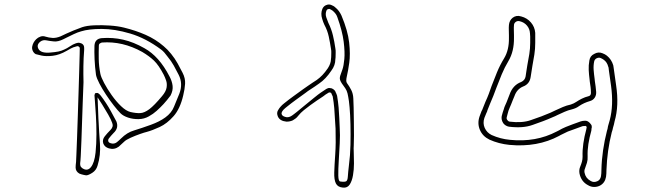

<svg xmlns="http://www.w3.org/2000/svg" viewBox="-20 -798 3040 876"><path d="M373 2Q370 2 362 0Q352 -2 342 -6Q325 -16 325 -34Q325 -39 325.5 -45.5Q326 -52 327 -59Q327 -62 328.5 -91.5Q330 -121 331.5 -167.5Q333 -214 335 -269Q337 -324 338.5 -378.5Q340 -433 341.5 -478Q343 -523 343.5 -551Q344 -579 344 -580Q339 -589 331 -587Q312 -582 303.5 -577Q295 -572 284 -566Q251 -547 220.5 -543.5Q190 -540 169.5 -544.5Q149 -549 143 -551Q134 -556 129.5 -566Q125 -576 127 -586Q129 -596 133.5 -604Q138 -612 145 -619Q153 -627 164.5 -631Q176 -635 187 -631Q203 -626 219.5 -625Q236 -624 256 -632Q256 -632 283.5 -645Q311 -658 355 -674Q376 -681 410 -682.5Q444 -684 481 -681.5Q518 -679 546 -672Q599 -659 644.5 -639Q690 -619 727 -587Q744 -573 761 -552Q778 -531 790.5 -508.5Q803 -486 813 -466Q826 -441 824.5 -416Q823 -391 816 -363Q802 -302 772 -268Q742 -234 708.5 -218.5Q675 -203 649 -196Q640 -194 618.5 -186.5Q597 -179 576 -169.5Q555 -160 547 -152Q541 -147 535 -141Q529 -135 522 -129Q502 -114 477 -121Q457 -127 451 -144Q446 -161 458 -176Q469 -190 484 -205Q499 -220 492 -237Q487 -252 473.5 -275.5Q460 -299 446 -321.5Q432 -344 425 -354Q425 -353 426 -335.5Q427 -318 427.5 -296Q428 -274 429 -257.5Q430 -241 430 -241Q432 -196 436 -143Q440 -90 425 -42Q419 -21 401 -9.5Q383 2 373 2ZM511 -244Q523 -214 498 -191Q491 -184 487 -179Q483 -174 478 -168Q472 -161 474 -154Q475 -147 487 -144Q501 -140 513 -149Q519 -154 523 -157.5Q527 -161 532 -166Q560 -194 592 -203Q628 -214 668 -228.5Q708 -243 734 -262Q763 -283 774 -311.5Q785 -340 798 -370Q816 -416 795 -457Q785 -477 773 -498.5Q761 -520 745 -539Q737 -550 730 -558Q723 -566 715 -572Q645 -624 574 -645Q503 -666 444 -666Q385 -666 350 -655Q335 -651 316 -642Q297 -633 283 -626Q269 -619 269 -619Q245 -607 225.5 -609Q206 -611 191 -614Q176 -617 164 -608Q145 -593 156 -574Q167 -555 207 -558Q232 -560 246.5 -563Q261 -566 273 -572Q285 -577 299 -586.5Q313 -596 325 -600Q328 -601 331.5 -602Q335 -603 339 -603Q343 -603 344 -602Q357 -600 362 -590Q364 -585 364 -579.5Q364 -574 364 -570Q361 -533 360.5 -496Q360 -459 361 -423Q361 -423 360 -397.5Q359 -372 357.5 -331.5Q356 -291 354.5 -245Q353 -199 351.5 -157Q350 -115 348.5 -87.5Q347 -60 346 -56Q345 -50 346.5 -43Q348 -36 355 -31Q378 -15 394.5 -35Q411 -55 416 -102Q420 -141 420 -186Q420 -231 417.5 -271.5Q415 -312 413 -337.5Q411 -363 411 -363Q412 -367 413 -370.5Q414 -374 423 -374Q430 -374 440.5 -360.5Q451 -347 463.5 -328Q476 -309 486.5 -289.5Q497 -270 504 -257Q511 -244 511 -244ZM418 -456Q413 -493 411.5 -527.5Q410 -562 411 -590Q413 -621 444 -624Q494 -628 542 -617Q590 -606 639 -578Q706 -541 753 -450Q765 -428 767.5 -406.5Q770 -385 758 -362Q751 -352 742 -341.5Q733 -331 726 -323Q711 -307 695 -292.5Q679 -278 659 -267Q638 -255 612.5 -254.5Q587 -254 564.5 -261.5Q542 -269 530 -281Q517 -294 499 -317Q481 -340 463.5 -366.5Q446 -393 433.5 -417Q421 -441 418 -456ZM575 -287Q601 -281 620 -282Q639 -283 661.5 -300Q684 -317 719 -359Q737 -380 740 -398Q743 -416 738 -430.5Q733 -445 727 -457Q704 -501 682.5 -521.5Q661 -542 629 -561Q539 -611 445 -604Q441 -603 436 -600Q431 -597 431 -589Q430 -562 430.5 -529Q431 -496 438 -461Q441 -446 455 -419.5Q469 -393 489.5 -364Q510 -335 532.5 -313.5Q555 -292 575 -287Z M1545 58Q1521 56 1512.5 39Q1504 22 1505 -11Q1506 -44 1509.5 -94Q1513 -144 1511 -211Q1510 -223 1509.5 -234.5Q1509 -246 1508 -258Q1507 -270 1506.5 -282Q1506 -294 1505 -305Q1504 -319 1502 -332Q1500 -345 1498 -358Q1497 -361 1493 -369L1492 -372Q1491 -374 1487 -376H1481L1479 -375Q1472 -371 1466 -367Q1460 -363 1454 -358Q1426 -340 1397 -319Q1381 -307 1366.5 -295.5Q1352 -284 1340 -269Q1335 -262 1328 -257Q1321 -252 1316 -249Q1303 -243 1288 -243H1287Q1257 -246 1248 -266Q1241 -282 1248 -294Q1255 -306 1259 -310Q1263 -315 1267.5 -319Q1272 -323 1277 -327Q1298 -344 1319.5 -359.5Q1341 -375 1363 -391Q1374 -399 1384.5 -406Q1395 -413 1405 -420L1425 -433Q1439 -443 1451 -455.5Q1463 -468 1476 -487Q1490 -509 1490 -528L1491 -537Q1491 -548 1491.5 -557Q1492 -566 1490 -576Q1486 -603 1480 -631Q1474 -659 1460 -685Q1457 -691 1454.5 -698Q1452 -705 1450 -712Q1442 -736 1451 -758Q1457 -771 1469 -775Q1481 -780 1492 -775Q1497 -773 1501.5 -770.5Q1506 -768 1510 -764Q1519 -757 1526 -747.5Q1533 -738 1538 -727Q1567 -658 1573 -604Q1579 -550 1573.5 -511.5Q1568 -473 1562.5 -450Q1557 -427 1563 -419Q1574 -404 1582.5 -387.5Q1591 -371 1592 -349Q1593 -336 1593.5 -307Q1594 -278 1594.5 -243.5Q1595 -209 1595 -178.5Q1595 -148 1594 -133Q1593 -125 1594 -102.5Q1595 -80 1595 -52Q1595 -24 1590.5 2Q1586 28 1575.5 44Q1565 60 1545 58ZM1486 -396Q1488 -396 1490 -395.5Q1492 -395 1493 -395Q1505 -390 1510 -381L1511 -378Q1515 -371 1518 -361Q1520 -348 1522 -334.5Q1524 -321 1525 -307Q1526 -295 1526.5 -283Q1527 -271 1528 -259Q1529 -247 1529 -235.5Q1529 -224 1530 -213Q1532 -184 1530 -143.5Q1528 -103 1525.5 -63.5Q1523 -24 1523.5 2.5Q1524 29 1532 30Q1553 33 1559.5 29Q1566 25 1567 7.5Q1568 -10 1572 -44Q1578 -89 1579 -137.5Q1580 -186 1579 -230.5Q1578 -275 1575 -308Q1572 -341 1569 -355Q1566 -374 1561.5 -384Q1557 -394 1547 -407Q1531 -428 1530.5 -439Q1530 -450 1537 -466Q1537 -466 1542.5 -481.5Q1548 -497 1551 -528.5Q1554 -560 1548 -608Q1542 -656 1519 -720Q1516 -729 1510.5 -736Q1505 -743 1498 -749Q1495 -751 1491 -753.5Q1487 -756 1484 -757Q1482 -758 1476 -756Q1472 -755 1470 -751Q1463 -735 1469 -718Q1471 -712 1473.5 -706Q1476 -700 1478 -694Q1492 -666 1499 -636.5Q1506 -607 1510 -578Q1512 -568 1511.5 -557.5Q1511 -547 1511 -536L1510 -527Q1510 -500 1492 -476Q1466 -437 1436 -417L1416 -403Q1406 -396 1395.5 -389.5Q1385 -383 1375 -375Q1353 -359 1331.5 -343.5Q1310 -328 1289 -311Q1285 -308 1281 -304.5Q1277 -301 1273 -297Q1261 -283 1266 -275Q1270 -266 1289 -263Q1299 -263 1306 -267Q1312 -270 1321.5 -277.5Q1331 -285 1335 -288Q1347 -298 1369 -316Q1391 -334 1412.5 -351.5Q1434 -369 1443 -375Q1449 -379 1455 -383Q1461 -387 1467 -391Q1469 -393 1471 -393Q1479 -398 1486 -396Z M2691 55Q2676 55 2663 47Q2632 31 2624 -6Q2621 -23 2627 -37Q2632 -49 2635 -60Q2638 -71 2638 -83Q2637 -113 2641.5 -144Q2646 -175 2655 -208Q2656 -210 2656 -214L2657 -219Q2656 -220 2654.5 -221.5Q2653 -223 2651 -224Q2651 -223 2647 -223Q2639 -223 2637 -222Q2618 -215 2601.5 -209Q2585 -203 2571 -198Q2563 -194 2554.5 -190Q2546 -186 2538 -182L2531 -178Q2432 -125 2304 -137Q2255 -142 2213 -161Q2182 -176 2169.5 -205.5Q2157 -235 2168 -267L2177 -291Q2179 -294 2180.5 -297.5Q2182 -301 2183 -304L2195 -334Q2203 -351 2210 -369.5Q2217 -388 2223 -406Q2234 -435 2247.5 -468Q2261 -501 2280 -532Q2303 -570 2302 -625V-637Q2302 -649 2301.5 -660.5Q2301 -672 2302 -684Q2304 -705 2319 -717Q2336 -730 2358 -723Q2385 -716 2402.5 -695.5Q2420 -675 2422 -648V-602Q2422 -575 2418 -549Q2414 -523 2409 -497Q2407 -484 2405 -471.5Q2403 -459 2401 -446Q2396 -414 2366 -403Q2338 -391 2327 -359Q2323 -350 2319.5 -341Q2316 -332 2312 -322Q2309 -315 2306 -308Q2303 -301 2300 -293Q2298 -286 2296 -278.5Q2294 -271 2292 -263Q2290 -256 2295 -250Q2299 -244 2305 -243Q2363 -236 2402 -250Q2453 -267 2492 -284Q2497 -286 2502.5 -289Q2508 -292 2513 -294Q2530 -302 2547.5 -309.5Q2565 -317 2584 -321Q2599 -326 2609 -333Q2621 -341 2635 -348Q2649 -355 2665 -359Q2673 -361 2675 -367.5Q2677 -374 2676 -378Q2676 -389 2674.5 -401Q2673 -413 2671 -425L2670 -435Q2667 -458 2666 -479Q2665 -500 2669 -522Q2672 -543 2691 -552Q2710 -563 2729 -555Q2735 -553 2740 -550Q2745 -547 2749 -544Q2770 -527 2778 -500Q2779 -496 2779.5 -490.5Q2780 -485 2781 -480L2791 -409Q2805 -316 2784 -244Q2783 -237 2781 -230Q2779 -223 2777 -216Q2776 -211 2774.5 -205Q2773 -199 2771 -194Q2750 -110 2747 -23Q2747 -14 2746.5 -6Q2746 2 2745 9Q2740 37 2717 49Q2705 55 2691 55ZM2652 -247Q2661 -247 2671 -237Q2673 -235 2677 -229.5Q2681 -224 2680 -216L2679 -213Q2679 -206 2678 -202Q2669 -170 2664.5 -141Q2660 -112 2661 -84Q2662 -69 2658 -55.5Q2654 -42 2649 -29Q2645 -20 2647 -10Q2652 15 2674 27Q2689 37 2707 28Q2719 22 2722 6Q2723 0 2723.5 -7.5Q2724 -15 2724 -24Q2725 -68 2731.5 -112.5Q2738 -157 2749 -200Q2751 -205 2752 -210.5Q2753 -216 2754 -222Q2756 -229 2758 -236Q2760 -243 2762 -250Q2780 -318 2768 -406L2758 -477Q2757 -482 2757 -486Q2757 -490 2755 -494Q2750 -514 2735 -525Q2728 -530 2721 -533Q2713 -537 2702 -532Q2693 -527 2691 -518Q2687 -499 2688.5 -479Q2690 -459 2693 -438L2694 -428Q2696 -416 2697.5 -403.5Q2699 -391 2700 -379Q2701 -364 2693.5 -352.5Q2686 -341 2672 -337Q2644 -329 2622 -314Q2609 -304 2589 -299Q2572 -295 2556 -288Q2540 -281 2523 -273Q2514 -268 2501 -263Q2481 -254 2458.5 -245.5Q2436 -237 2410 -228Q2366 -212 2302 -220Q2286 -223 2276 -236Q2266 -252 2269 -268Q2271 -276 2273.5 -284.5Q2276 -293 2279 -301Q2281 -309 2284.5 -316.5Q2288 -324 2291 -331Q2295 -340 2298 -349Q2301 -358 2305 -367Q2320 -410 2358 -424Q2375 -432 2378 -449Q2380 -463 2382 -475.5Q2384 -488 2386 -501Q2391 -526 2395 -551.5Q2399 -577 2399 -602V-616Q2399 -624 2399 -631.5Q2399 -639 2398 -646Q2397 -666 2384.5 -681Q2372 -696 2352 -701Q2341 -704 2333 -698Q2325 -692 2325 -683Q2324 -672 2324.5 -660.5Q2325 -649 2325 -638V-626Q2326 -564 2300 -520Q2282 -490 2269 -458.5Q2256 -427 2245 -398Q2238 -379 2231 -361Q2224 -343 2216 -325L2204 -295Q2203 -289 2199 -282Q2197 -277 2194.5 -271Q2192 -265 2190 -260Q2182 -236 2191.5 -214.5Q2201 -193 2223 -182Q2243 -173 2264 -167.5Q2285 -162 2307 -160Q2425 -148 2520 -198L2528 -202Q2536 -207 2544.5 -211Q2553 -215 2562 -219Q2576 -225 2593 -231Q2610 -237 2629 -244Q2638 -247 2647 -247Z"/></svg>

Font: Shizuru
Style: Regular
Weight: 400
Version: Version 1.000